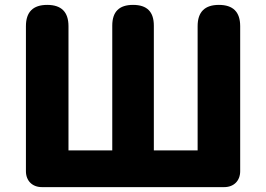

<svg xmlns="http://www.w3.org/2000/svg" viewBox="-20 -765 1088 785"><path d="M962 -372V-658C962 -716 933 -745 875 -745C817 -745 788 -716 788 -658V-150H609V-660C609 -717 581 -745 524 -745C467 -745 439 -717 439 -660V-150H260V-658C260 -716 231 -745 173 -745C115 -745 86 -716 86 -658V-65C86 -26 112 0 151 0H524H897C936 0 962 -26 962 -65Z"/></svg>

Font: GenSenRounded2 TW H
Style: Regular
Weight: 900
Version: Version 2.100;PS 2.1;hotconv 16.6.51;makeotf.lib2.5.65220 DE